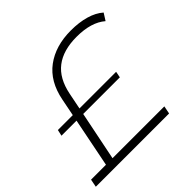

<svg xmlns="http://www.w3.org/2000/svg" viewBox="-196 -880 1056 1056"><g transform="rotate(-45 332.0 -352.5)"><path d="M238 -463 219 -368H504L497 -332H212L154 -46H557L548 0H-22L-13 -46H103L160 -332H43L51 -368H167L187 -469Q210 -587 289.5 -646Q369 -705 489 -705Q552 -705 602.5 -690.5Q653 -676 686 -647L660 -606Q600 -658 486 -658Q382 -658 320 -610.5Q258 -563 238 -463Z"/></g></svg>

Font: Montserrat Alternates Light
Style: Italic
Weight: 300
Italic angle: -11.3°
Designer: Julieta Ulanovsky
Foundry: Julieta Ulanovsky
Version: Version 7.200